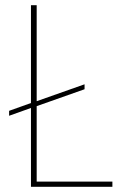

<svg xmlns="http://www.w3.org/2000/svg" viewBox="-20 -718 468 738"><path d="M412 0H99V-303L15 -273V-292L99 -322V-698H121V-329L305 -394V-375L121 -310V-20H412Z"/></svg>

Font: IBM Plex Sans Condensed Thin
Style: Regular
Weight: 100
Width: 3
Designer: Mike Abbink, Paul van der Laan, Pieter van Rosmalen
Foundry: Bold Monday
Version: Version 1.3